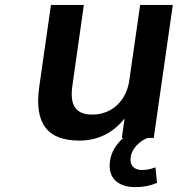

<svg xmlns="http://www.w3.org/2000/svg" viewBox="-20 -559 752 778"><path d="M527.8 199.2C561.5 199.2 586.9 194.3 616.2 182.1L609.9 119.1C590.3 126.5 573.7 129.9 555.7 129.9C523.9 129.9 504.9 111.8 509.3 78.6C514.2 44.9 541 15.1 577.6 0H603L680.2 -539.1H547.9L503.9 -233.4C492.2 -148.9 431.2 -94.7 355 -94.7C289.6 -94.7 261.2 -127.9 273.4 -212.4L319.8 -539.1H186.5L139.2 -208.5C117.7 -58.1 172.4 10.7 301.8 10.7C377.4 10.7 440.4 -22 484.9 -79.1L473.6 0H479.5C449.7 25.9 430.7 58.1 425.8 93.3C416 158.7 454.6 199.2 527.8 199.2Z"/></svg>

Font: Winston SemiBold
Style: Italic
Weight: 600
Italic angle: -8.13011°
Designer: Vernon Adams, Kim Jin-seong, David Berlow, Cristiano Sobral
Foundry: The Winston Project Authors
Version: Version 3.004